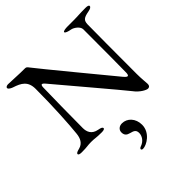

<svg xmlns="http://www.w3.org/2000/svg" viewBox="-244 -826 1269 1269"><g transform="rotate(-45 391.0 -191.5)"><path d="M668 17C678 17 689 13 689 -8C689 -21 684 -57 684 -105C684 -263 685 -550 686 -568C688 -601 699 -613 749 -622C772 -626 782 -633 782 -642C782 -650 770 -653 753 -653C692 -653 686 -650 638 -650H581C564 -650 540 -647 540 -639C540 -630 562 -623 585 -619C607 -615 642 -590 643 -564C643 -381 642 -195 641 -157C640 -142 636 -136 631 -136C623 -136 611 -150 606 -156C586 -180 232 -609 213 -636C206 -645 201 -653 189 -653C117 -653 113 -656 35 -658C28 -658 12 -656 12 -644C12 -632 37 -622 43 -620C102 -601 142 -578 142 -507C142 -342 132 -182 124 -107C120 -66 104 -35 66 -25C43 -19 33 -15 33 -6C33 2 45 5 62 5C116 5 117 0 153 0C190 0 193 5 247 5C264 5 276 2 276 -6C276 -15 266 -20 243 -24C193 -33 179 -68 179 -104C179 -227 182 -380 184 -479C184 -487 186 -500 193 -500C198 -500 204 -496 214 -484C237 -456 564 -71 582 -46C614 -2 656 17 668 17ZM364 275C398 275 472 232 472 158C472 98 432 57 384 57C357 57 339 74 339 97C339 124 353 135 377 141C405 148 420 155 420 183C420 210 401 241 365 253C356 256 351 261 351 266C351 271 356 275 364 275Z"/></g></svg>

Font: Garamond-Math
Style: Regular
Weight: 400
Version: Version 2019-08-16